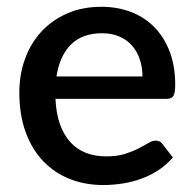

<svg xmlns="http://www.w3.org/2000/svg" viewBox="-20 -538 571 566"><path d="M400 -312.5Q400 -339.5 392.2 -362.8Q384.5 -386 369.5 -403.2Q354.5 -420.5 332.2 -430.2Q310 -440 281 -440Q222.5 -440 189 -406.5Q155.5 -373 146.5 -312.5ZM143.5 -246.5Q145.5 -203 157 -171.2Q168.5 -139.5 187.8 -118.5Q207 -97.5 233.8 -87.2Q260.5 -77 293.5 -77Q325 -77 348 -84.2Q371 -91.5 388 -100.2Q405 -109 417 -116.2Q429 -123.5 439 -123.5Q452 -123.5 459 -113.5L489.5 -74Q470.5 -51.5 446.5 -36Q422.5 -20.5 395.5 -10.8Q368.5 -1 340 3.2Q311.5 7.5 284.5 7.5Q231.5 7.5 186.2 -10.2Q141 -28 107.8 -62.5Q74.5 -97 55.8 -148Q37 -199 37 -265.5Q37 -318.5 53.8 -364.5Q70.5 -410.5 101.8 -444.5Q133 -478.5 177.8 -498.2Q222.5 -518 279 -518Q326 -518 366 -502.8Q406 -487.5 435 -458Q464 -428.5 480.2 -385.8Q496.5 -343 496.5 -288.5Q496.5 -263.5 491 -255Q485.5 -246.5 471 -246.5Z"/></svg>

Font: TypoPRO Lato
Style: Regular
Weight: 600
Designer: Lukasz Dziedzic with Adam Twardoch and Botio Nikoltchev
Foundry: tyPoland Lukasz Dziedzic
Version: Version 2.010; 2014-09-01; http://www.latofonts.com/